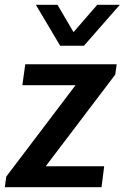

<svg xmlns="http://www.w3.org/2000/svg" viewBox="-22 -778 518 798"><path d="M-2 0 4 -44 292 -424H71L83 -511H463L457 -468L168 -87H411L400 0ZM476 -758 327 -588H228L127 -758H217L309 -601H246L382 -758Z"/></svg>

Font: Chivo Medium
Style: Italic
Weight: 500
Italic angle: -8.05°
Designer: Hector Gatti
Foundry: Omnibus-Type
Version: Version 2.002